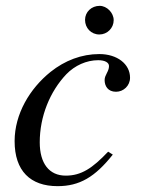

<svg xmlns="http://www.w3.org/2000/svg" viewBox="-20 -626 484 657"><path d="M350 -107C296 -50 258 -25 205 -25C148 -25 116 -67 116 -139C116 -228 151 -313 207 -372C236 -402 276 -420 316 -420C339 -420 353 -412 353 -400C353 -381 338 -370 338 -352C338 -332 349 -312 377 -312C403 -312 425 -333 425 -360C425 -407 381 -441 320 -441C259 -441 202 -419 153 -380C82 -323 30 -236 30 -143C30 -41 84 11 177 11C252 11 305 -20 366 -97ZM369 -557C369 -582 346 -606 321 -606C293 -606 271 -585 271 -558C271 -530 292 -508 320 -508C347 -508 369 -530 369 -557Z"/></svg>

Font: XITS
Style: Italic
Weight: 400
Italic angle: -16.33°
Designer: MicroPress Inc., with final additions and corrections provided by Coen Hoffman, Elsevier (retired)
Version: Version 1.302